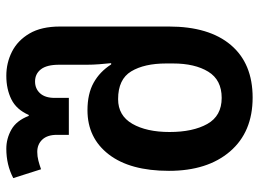

<svg xmlns="http://www.w3.org/2000/svg" viewBox="-126 -684 820 608"><g transform="rotate(-90 284.0 -380.0)"><path d="M279 10Q170 10 108.5 -61.5Q47 -133 47 -255Q47 -378 99 -445.5Q151 -513 239 -513Q291 -513 326 -493.5Q361 -474 384 -438H388Q386 -457 384.5 -476.5Q383 -496 383 -515V-603Q383 -642 368.5 -660.5Q354 -679 330 -679Q307 -679 292.5 -663Q278 -647 278 -617V-572H161V-610Q161 -640 146 -656Q131 -672 107 -672Q93 -672 79.5 -668.5Q66 -665 52 -660L24 -748Q66 -770 117 -770Q149 -770 177.5 -754Q206 -738 221 -699H224Q241 -738 273.5 -754Q306 -770 348 -770Q389 -770 424.5 -752Q460 -734 482 -696.5Q504 -659 504 -600V-255Q504 -128 445.5 -59Q387 10 279 10ZM278 -88Q335 -88 361 -130.5Q387 -173 387 -242V-264Q387 -333 362 -374.5Q337 -416 274 -416Q222 -416 196 -371Q170 -326 170 -253Q170 -179 195.5 -133.5Q221 -88 278 -88Z"/></g></svg>

Font: Noto Sans Georgian SemiCondensed SemiBold
Style: Regular
Weight: 600
Width: 4
Designer: Monotype Design Team, Akaki Razmadze
Foundry: Google LLC
Version: Version 2.005; ttfautohint (v1.8.4.7-5d5b)